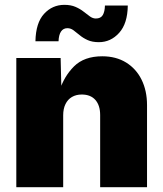

<svg xmlns="http://www.w3.org/2000/svg" viewBox="-20 -784 684 804"><path d="M244.6 -301.3V0H48.3V-541H233.9L237.3 -400.9H228Q247.6 -463.9 290 -506.1Q332.5 -548.3 408.2 -548.3Q465.8 -548.3 508.1 -522.2Q550.3 -496.1 573 -450Q595.7 -403.8 595.7 -343.8V0H399.4V-302.2Q399.4 -342.8 379.4 -365.5Q359.4 -388.2 322.3 -388.2Q298.8 -388.2 281.2 -377.9Q263.7 -367.7 254.2 -348.1Q244.6 -328.6 244.6 -301.3ZM394 -607.4Q366.2 -607.4 346.9 -616.2Q327.6 -625 313.7 -636.7Q299.8 -648.4 287.8 -657.2Q275.9 -666 262.2 -666Q245.1 -666 235.6 -652.1Q226.1 -638.2 225.1 -611.3H128.4Q129.9 -688.5 164.6 -726.1Q199.2 -763.7 249.5 -763.7Q276.9 -763.7 296.4 -755.1Q315.9 -746.6 330.3 -735.1Q344.7 -723.6 356.7 -715.1Q368.7 -706.5 381.3 -706.5Q401.9 -706.5 410.4 -720.9Q418.9 -735.4 419.4 -760.7H515.1Q514.2 -685.5 479 -646.5Q443.8 -607.4 394 -607.4Z"/></svg>

Font: Inter 17pt Black
Style: Regular
Weight: 900
Version: Version 4.001;git-66647c0bb